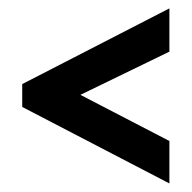

<svg xmlns="http://www.w3.org/2000/svg" viewBox="-20 -508 450 451"><path d="M32.2 -256.8V-310.5L377.9 -488.3V-386.7L168.9 -285.2L377.9 -176.8V-77.1Z"/></svg>

Font: Post No Bills Jaffna
Style: Bold
Weight: 700
Designer: Kosala Senevirathne, Siva Puranthara, Lasantha Premarathna, Tharique Azeez
Foundry: Mooniak
Version: Version 1.220 ; ttfautohint (v1.6)